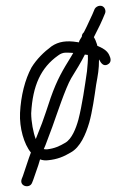

<svg xmlns="http://www.w3.org/2000/svg" viewBox="-20 -619 457 671"><path d="M287 -427C288.4 -409.3 285.2 -387.2 284 -370C276.5 -317.8 267 -251.4 254 -201C245.7 -170.8 231.3 -133.3 208 -120C187.9 -108.1 170.9 -100.2 144 -97C140 -97 136.3 -97.3 133 -98L139 -112C147 -132.7 155 -154 163 -176C177.4 -215.6 208.6 -311.2 229 -346C247.9 -376.8 261.8 -398.7 277 -429L278 -428C280.7 -428 283.7 -427.7 287 -427ZM256 -471C253.3 -471.7 251 -472 249 -472C213.2 -477.7 184.7 -474.2 160 -457C133.4 -437.4 107.7 -412 90 -383C67.5 -341.4 52.9 -284.6 50 -224C47.6 -172.2 63.7 -115.2 88 -86C80.4 -67 63.2 -12.1 60 -4L56 6C46 32.7 84.1 41.1 92 20L96 10C98.7 2.7 104.7 -14.7 114 -42L120 -62C129.3 -58.7 138.7 -57.7 148 -59C179.7 -62 202.9 -71.5 227 -86C260.4 -104.1 279.7 -149.1 292 -191C302.6 -228.7 310.3 -282.8 316 -323C322.3 -358.5 326 -375.6 326 -411L327 -410C332.2 -399.7 341.4 -385.1 357 -394C371.1 -402.1 367 -416.1 361 -428C353.5 -443.1 337.7 -451.6 320 -459C319.3 -461 319 -462.7 319 -464C315.7 -474.7 312 -483 308 -489L318 -509C326.7 -525.7 333.7 -540.3 339 -553L347 -572C349 -576.7 349 -581.7 347 -587C340.3 -604.9 318.1 -600.4 311 -588L303 -569C297.7 -557 291 -542.7 283 -526L273 -506C268.3 -502 266 -497 266 -491C261.8 -483.3 256 -476.7 256 -471ZM236 -434C234 -430 231.7 -426 229 -422C199.6 -374.3 179.8 -342 157 -277C145 -240.3 135 -211 127 -189L105 -133C96.2 -154.9 89 -194.8 89 -223C94.1 -320.3 123.1 -382.7 183 -425C191.7 -431.7 200.7 -435 210 -435C219.3 -435 228 -434.7 236 -434Z"/></svg>

Font: Just Breathe
Style: Regular
Weight: 400
Foundry: Cannot Into Space Fonts
Version: Version 0.72